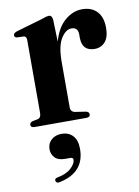

<svg xmlns="http://www.w3.org/2000/svg" viewBox="-83 -524 603 835"><g transform="rotate(-10 219.0 -106.0)"><path d="M207 -445 210 -348Q226.5 -408 262 -438.2Q297.5 -468.5 338 -468.5Q380.5 -468.5 404 -443.2Q427.5 -418 427.5 -371Q427.5 -329.5 409.5 -309.2Q391.5 -289 363.5 -289Q308.5 -289 307.5 -346.5V-363.5Q307 -394.5 278.5 -394.5Q253 -394.5 232.2 -361Q211.5 -327.5 211.5 -258V-58Q211.5 -37.5 231.5 -34L277.5 -27Q292 -24 292 -13Q292 0 274.5 0H46.5Q29.5 0 29.5 -13Q29.5 -22 42.5 -26.5L65.5 -31Q80.5 -35 80.5 -55.5V-378.5Q80.5 -394.5 68.5 -396L38.5 -397Q27.5 -399 27.5 -408.5Q27.5 -417.5 42.5 -423L157.5 -456.5Q172.5 -462 179.8 -463.8Q187 -465.5 191.5 -465.5Q205 -465.5 207 -445ZM153.5 159.5Q122.5 159.5 108 144Q93.5 128.5 93.5 107Q93.5 81.5 111.2 65.5Q129 49.5 156.5 49.5Q187 49.5 205.8 69.2Q224.5 89 224.5 127.5Q224.5 232 112.5 255Q98 258.5 95 247.5Q92 236.5 105.5 233.5Q146.5 226 167.5 206.2Q188.5 186.5 188.5 169.5Q188.5 159.5 177 159.5Z"/></g></svg>

Font: Fraunces 72pt SemiBold
Style: Regular
Weight: 600
Version: Version 1.000;[b76b70a41]